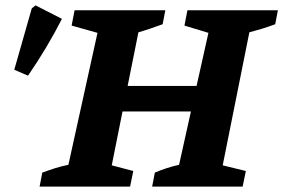

<svg xmlns="http://www.w3.org/2000/svg" viewBox="-20 -693 1052 713"><path d="M127 0 137 -52Q161 -61 185 -68.5Q209 -76 234 -81L342 -571L246 -598L257 -655H594L584 -603Q559 -594 537 -586.5Q515 -579 494 -573L454 -374H710L754 -571L665 -598L676 -655H1012L1002 -603Q975 -593 952 -586Q929 -579 906 -573L807 -79L893 -58L881 0H545L555 -52Q576 -61 599 -68.5Q622 -76 645 -81L689 -279H435L395 -79L475 -58L463 0ZM84 -412 33 -434 98 -662 112 -673 210 -623Q155 -515 84 -412Z"/></svg>

Font: Piazzolla
Style: Bold Italic
Weight: 700
Italic angle: -11.3°
Designer: Juan Pablo del Peral
Foundry: Huerta Tipografica
Version: Version 1.330